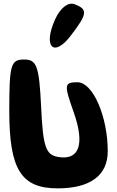

<svg xmlns="http://www.w3.org/2000/svg" viewBox="-20 -1085 644 1055"><path d="M31 -475C31 -154 96 -50 297 -50C476 -50 572 -121 572 -254C572 -446 490 -633 406 -633C333 -633 331 -621 384 -471C448 -292 416 -201 297 -223C231 -235 216 -281 206 -498C195 -723 182 -758 112 -758C39 -758 31 -729 31 -475ZM283 -979C215 -829 274 -766 368 -888C461 -1009 464 -1034 389 -1062C354 -1075 311 -1041 283 -979Z"/></svg>

Font: Hussar Skorodowane
Style: Bold
Weight: 700
Foundry: Cannot Into Space Fonts
Version: Version 0.892